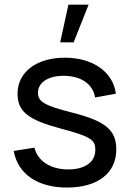

<svg xmlns="http://www.w3.org/2000/svg" viewBox="-20 -808 570 842"><path d="M368.5 -787.5 303 -622.5H244L280 -787.5ZM274 14.5C408.5 14.5 490 -48.5 490 -153C490 -236.5 443.5 -276.5 301 -313C174 -345 146.5 -362 146.5 -401.5C146.5 -447.5 194.5 -477.5 264.5 -475.5C338 -473.5 388 -438 397 -380.5L488 -397C476.5 -492 387.5 -555 264.5 -555C140 -555 57 -492 57 -397C57 -319.5 102.5 -282.5 245.5 -244.5C377.5 -209 398 -196 398 -150.5C398 -97.5 353 -65 279.5 -65C201.5 -65 145.5 -101.5 131 -160.5L40 -146C58.5 -44.5 145 14.5 274 14.5Z"/></svg>

Font: Hauora Medium
Style: Regular
Weight: 500
Designer: Wayne Shih
Foundry: WCYS
Version: Version 1.001;hotconv 1.0.109;makeotfexe 2.5.65596